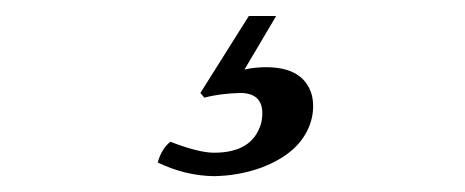

<svg xmlns="http://www.w3.org/2000/svg" viewBox="-20 -20 581 240"><path d="M281.7 96.2Q255.4 96.7 235.4 102.1L230.5 96.2L291 0H325.2L285.6 66.9Q298.8 64 312.5 64Q359.4 64 369.6 98.1Q373 111.3 370.1 126Q360.8 169.4 305.7 189.9Q277.8 199.7 247.6 200.2Q211.4 199.7 177.2 183.1Q181.6 166.5 192.9 157.2Q228.5 170.9 247.6 170.9Q295.4 170.9 306.2 134.8Q306.6 132.3 307.1 130.9Q312.5 97.2 281.7 96.2Z"/></svg>

Font: Linux Libertine Display Slanted O
Style: Slanted
Weight: 400
Designer: Philipp H. Poll
Foundry: Philipp H. Poll
Version: Version 5.0.9